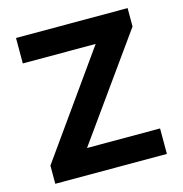

<svg xmlns="http://www.w3.org/2000/svg" viewBox="-107 -826 882 925"><g transform="rotate(-15 333.5 -364.0)"><path d="M55.7 0Q55.7 -22.5 55.7 -90.8Q146.5 -218.8 418 -600.6Q327.1 -600.6 54.7 -600.6Q54.7 -631.8 54.7 -727.5Q194.3 -727.5 611.3 -727.5Q611.3 -704.1 611.3 -635.7Q520.5 -508.8 248 -127Q338.9 -127 612.3 -127Q612.3 -94.7 612.3 0Q472.7 0 55.7 0Z"/></g></svg>

Font: DeepSea
Style: Bold
Weight: 700
Designer: Stem
Version: Version 3.019;git-0a5106e0b